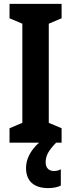

<svg xmlns="http://www.w3.org/2000/svg" viewBox="-20 -734 366 988"><path d="M215 102C215 70 226 44 269 0H297V-74L231 -102V-612L297 -640V-714H29V-640L95 -612V-102L29 -74V0H181C134 42 114 88 114 130C114 196 152 234 229 234C257 234 279 228 293 221V137C284 142 274 146 257 146C230 146 215 128 215 102Z"/></svg>

Font: Noto Sans Thai Looped ExtraCondensed
Style: Bold
Weight: 700
Width: 2
Designer: Sasikarn Vongin, Ben Mitchell
Foundry: The Fontpad Ltd
Version: Version 1.001